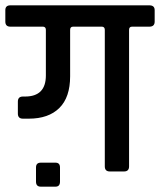

<svg xmlns="http://www.w3.org/2000/svg" viewBox="-44 -643 600 720"><path d="M-5 -623H516Q536 -623 536 -605V-562Q536 -543 516 -543H451Q440 -543 440 -531V-19Q440 0 421 0H368Q349 0 349 -19V-531Q349 -542 339 -543H230Q219 -543 219 -531V-357Q219 -278 178.5 -238Q138 -198 64 -198H42Q23 -198 23 -217V-262Q23 -281 42 -281H50Q128 -281 128 -360V-531Q128 -542 118 -543H-5Q-24 -543 -24 -562V-605Q-24 -623 -5 -623ZM181 -15V38Q181 57 164 57H109Q91 57 91 38V-15Q91 -33 109 -33H164Q181 -33 181 -15Z"/></svg>

Font: Rajdhani Semibold
Style: Regular
Weight: 600
Designer: Satya Rajpurohit, Jyotish Sonowal
Foundry: Indian Type Foundry
Version: Version 1.200;PS 1.0;hotconv 1.0.78;makeotf.lib2.5.61930; tt